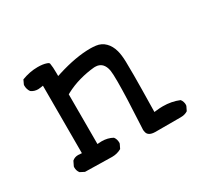

<svg xmlns="http://www.w3.org/2000/svg" viewBox="-89 -518 678 634"><g transform="rotate(-30 250.0 -201.0)"><path d="M438.5 -11.2Q454.1 -11.2 465.3 -18.6L473.1 -34.7Q473.6 -36.6 473.6 -40.5Q473.6 -44.4 471.9 -50Q470.2 -55.7 466.3 -60.5Q438 -72.3 404.8 -72.3Q393.1 -72.3 380.9 -70.8L371.6 -69.8Q373.5 -170.4 373.5 -209Q373.5 -247.6 373 -261.2Q372.6 -274.9 371.3 -284.9Q370.1 -294.9 367.7 -303.7Q361.8 -325.7 347.9 -339.6Q334 -353.5 314 -356Q302.7 -357.4 292.5 -357.4Q237.8 -357.4 166.5 -335L155.8 -331.5V-342.8Q155.8 -365.7 153.3 -379.9Q152.8 -383.8 144 -386.7Q131.3 -391.1 111.3 -391.1Q81.5 -391.1 50.8 -379.4L43.5 -363.8Q43 -361.8 43 -360.4Q43 -345.7 50.8 -335Q62 -326.7 77.1 -326.7Q81.5 -326.7 86.4 -327.6L96.2 -329.1V-71.8Q85 -72.8 82.5 -72.8Q68.8 -72.8 59.6 -64.5L51.3 -47.4Q50.8 -45.4 50.8 -43.9Q50.8 -30.3 58.1 -21.5L74.2 -13.2L176.8 -11.2Q196.3 -11.2 212.4 -20.5L220.2 -36.6Q220.7 -38.6 220.7 -40Q220.7 -53.7 213.4 -63Q195.3 -73.2 171.9 -73.2Q168.5 -73.2 155.8 -72.3V-261.7L160.2 -264.2Q186.5 -278.3 215.6 -286.4Q244.6 -294.4 272.5 -296.9Q274.9 -296.9 277.3 -296.9Q292 -296.9 301.8 -287.6Q311.5 -277.8 314.5 -259.8Q316.4 -247.6 316.4 -216.8Q316.4 -161.6 310.1 -47.4Q309.6 -41.5 309.6 -37.8Q309.6 -34.2 311 -28.3Q314.9 -11.7 340.8 -11.2Z"/></g></svg>

Font: NaikaiFont
Style: Light
Weight: 300
Version: Version 1.89